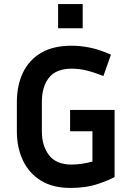

<svg xmlns="http://www.w3.org/2000/svg" viewBox="-20 -915 643 945"><path d="M544 -44Q519 -29 461.5 -9.5Q404 10 327 10Q240 10 181.5 -26Q123 -62 93 -125Q63 -188 63 -269V-412Q63 -495 93 -557.5Q123 -620 182.5 -655Q242 -690 332 -690Q376 -690 423 -680.5Q470 -671 526 -646L489 -541Q440 -560 404.5 -568.5Q369 -577 334 -577Q256 -577 221 -532.5Q186 -488 186 -412V-269Q186 -197 221.5 -151Q257 -105 333 -105Q356 -105 383 -109Q410 -113 435 -120V-269H325V-374H544ZM387 -776H266V-895H387Z"/></svg>

Font: Inria Sans
Style: Bold
Weight: 700
Designer: Black Foundry Team
Foundry: Black Foundry
Version: Version 1.2; ttfautohint (v1.8.3)